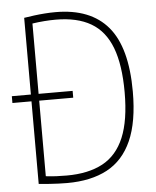

<svg xmlns="http://www.w3.org/2000/svg" viewBox="-55 -793 687 843"><g transform="rotate(-5 288.0 -371.0)"><path d="M-2 -366V-396H266V-366ZM207 5Q188 5 169.2 4.2Q150.5 3.5 129.2 2Q108 0.5 82 -2V-734Q103.5 -737.5 126.8 -740.5Q150 -743.5 173.8 -745.2Q197.5 -747 221 -747Q375 -747 452 -655.8Q529 -564.5 529 -370Q529 -236.5 492.2 -154Q455.5 -71.5 383.8 -33.2Q312 5 207 5ZM208 -28Q303.5 -28 366.8 -62Q430 -96 461.5 -171.2Q493 -246.5 493 -370Q493 -491 464 -567Q435 -643 374.2 -678.5Q313.5 -714 219 -714Q195 -714 168.8 -712Q142.5 -710 116 -706V-33Q141 -30 163 -29Q185 -28 208 -28Z"/></g></svg>

Font: Encode Sans SC Condensed Thin
Style: Regular
Weight: 100
Width: 3
Designer: Multiple Designers
Foundry: Impallari Type
Version: Version 3.002